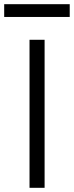

<svg xmlns="http://www.w3.org/2000/svg" viewBox="-52 -897 353 917"><path d="M89 0V-707H161V0ZM-32 -816V-877H281V-816Z"/></svg>

Font: Onest Light
Style: Regular
Weight: 300
Designer: Dmitri Voloshin, Andrey Kudryavtsev
Foundry: Dmitri Voloshin, Andrey Kudryavtsev
Version: Version 1.000;gftools[0.9.33]